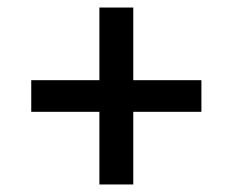

<svg xmlns="http://www.w3.org/2000/svg" viewBox="-20 -590 618 510"><path d="M63 -293V-377H244V-570H334V-377H515V-293H334V-100H244V-293Z"/></svg>

Font: Oxanium ExtraLight Medium
Style: Regular
Weight: 500
Version: Version 2.000